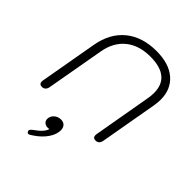

<svg xmlns="http://www.w3.org/2000/svg" viewBox="-276 -854 1298 1298"><g transform="rotate(45 372.5 -205.0)"><path d="M44 -16Q44 -22 45 -26L118 -440Q141 -570 227 -640Q313 -710 448 -710Q567 -710 633.5 -653Q700 -596 700 -497Q700 -473 695 -440L622 -26Q615 10 584 10Q557 10 557 -16Q557 -22 558 -26L631 -443Q636 -468 636 -498Q636 -575 588 -614.5Q540 -654 445 -654Q337 -654 269 -599Q201 -544 183 -443L109 -26Q106 -9 96 0.5Q86 10 70 10Q58 10 51 3.5Q44 -3 44 -16ZM215 282Q215 272 235 257Q299 213 308 175Q303 177 292 177Q274 177 261.5 166Q249 155 249 138Q249 111 269.5 92.5Q290 74 319 74Q342 74 355.5 88Q369 102 369 127Q369 166 341 207.5Q313 249 264 282Q253 290 244 295Q235 300 230 300Q224 300 219 293Q215 285 215 282Z"/></g></svg>

Font: Kodchasan Light
Style: Italic
Weight: 300
Italic angle: -10°
Version: Version 1.000; ttfautohint (v1.6)